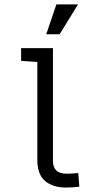

<svg xmlns="http://www.w3.org/2000/svg" viewBox="-20 -842 478 866"><path d="M218.8 -625V-116.2Q218.8 -88.9 233.4 -73.7Q248 -58.6 280.3 -58.6Q303.7 -58.6 333 -61.5L337.9 0Q307.6 3.9 277.3 3.9Q218.8 3.9 183.6 -25.4Q148.4 -54.7 148.4 -121.1V-562.5L75.2 -567.4V-625ZM332 -822.3 249 -687.5H188.5L234.4 -822.3Z"/></svg>

Font: Sudo Variable
Style: Regular
Weight: 400
Monospace: yes
Designer: Jens Kutilek
Foundry: Jens Kutilek
Version: Version 0.040